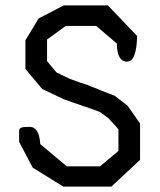

<svg xmlns="http://www.w3.org/2000/svg" viewBox="-20 -680 590 710"><path d="M89 -211Q125 -211 129 -147L227 -65H350L418 -122V-202L381 -243L349 -266Q324 -276 289 -287.5Q254 -299 216 -313L136 -351L74 -425V-531L123 -612L216 -660H379L487 -547Q485 -452 450 -452Q413 -452 412 -519L336 -584H223L154 -534V-454L189 -412L239 -388Q261 -380 278.5 -374Q296 -368 303 -366Q318 -359 331 -355Q338 -352 356 -344.5Q374 -337 404 -326L452 -289L498 -223V-89L392 10H214L101 -60L51 -155Q51 -181 50.5 -192.5Q50 -204 57.5 -207.5Q65 -211 89 -211Z"/></svg>

Font: Syne Mono
Style: Regular
Weight: 400
Monospace: yes
Designer: Lucas Descroix
Foundry: Bonjour Monde
Version: Version 2.000; ttfautohint (v1.8.3)